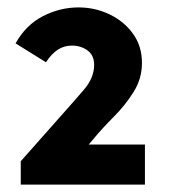

<svg xmlns="http://www.w3.org/2000/svg" viewBox="-20 -805 458 518"><path d="M36 -307V-370L137 -484Q178 -530 206 -562.5Q234 -595 234 -630Q234 -656 216 -669Q198 -682 174 -682Q153 -682 136 -671Q119 -660 104 -637L22 -688Q50 -738 96 -761.5Q142 -785 192 -785Q236 -785 275 -766.5Q314 -748 338.5 -714.5Q363 -681 363 -635Q363 -593 340.5 -557Q318 -521 287 -490Q256 -459 232 -430L190 -380L171 -415H371V-307Z"/></svg>

Font: Yaldevi ExtraLight
Style: Regular
Weight: 200
Designer: Sol Matas, Rajitha Manaperi, Kosala Senevirathne
Foundry: Mooniak
Version: Version 1.100